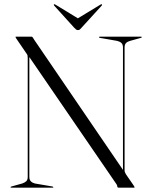

<svg xmlns="http://www.w3.org/2000/svg" viewBox="-20 -870 705 890"><path d="M227.5 -2.5Q227.5 -2 226.5 -1Q225.5 0 224 0H32Q30.5 0 29.5 -1Q28.5 -2 28.5 -2.5Q28.5 -3.5 33 -5.5L83 -19.5Q95 -23.5 101.8 -30Q108.5 -36.5 108.5 -50V-601.5Q108.5 -609.5 107.5 -613.5Q106.5 -617.5 100 -626L55 -692Q54 -695 52.8 -696.5Q51.5 -698 51.5 -698.5Q51.5 -699.5 52.5 -699.8Q53.5 -700 55.5 -700H126Q129.5 -700 131.8 -696.5Q134 -693 139 -685L554.5 -76L550 -70.5V-650Q550 -664 542.8 -670.8Q535.5 -677.5 523 -680.5L443 -694.5Q438.5 -696.5 438.5 -697.5Q438.5 -698.5 439.5 -699.2Q440.5 -700 442 -700H634Q636 -700 636.8 -699.2Q637.5 -698.5 637.5 -697.5Q637.5 -696.5 633 -694.5L583 -680.5Q571.5 -677.5 564.5 -670.8Q557.5 -664 557.5 -650V-80.5Q557.5 -75 559.5 -70.8Q561.5 -66.5 563.5 -62.5L597 -14Q600.5 -9 602.2 -6Q604 -3 604 -1.5Q604 -1 603 -0.5Q602 0 599 0H531.5Q523.5 0 523.5 -6.5Q523.5 -9 522.5 -11.8Q521.5 -14.5 519 -17.5L105 -621.5L116 -622V-50Q116 -36.5 123 -29.5Q130 -22.5 141.5 -19.5L223 -5.5Q227.5 -3.5 227.5 -2.5ZM351 -779 237 -848.5Q232 -851.5 230.5 -850Q229.5 -849.5 229.5 -847.8Q229.5 -846 231.5 -843.5L324 -741.5Q329 -736 332.8 -733.2Q336.5 -730.5 341 -730.5Q346.5 -730.5 350 -733.2Q353.5 -736 358 -741.5L451 -843.5Q453 -846 453 -847.8Q453 -849.5 452 -850Q450.5 -851.5 445.5 -848.5L331 -779Z"/></svg>

Font: Fraunces 120pt Light
Style: Regular
Weight: 300
Version: Version 1.000;[b76b70a41]